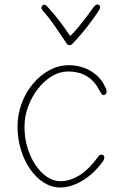

<svg xmlns="http://www.w3.org/2000/svg" viewBox="-20 -830 536 854"><path d="M248 4Q210 4 175.5 -17.5Q141 -39 114.5 -77Q88 -115 73 -164Q58 -213 58 -267Q58 -321 76.5 -370.5Q95 -420 127 -458Q159 -496 200 -518Q241 -540 286 -540Q323 -540 355 -528Q387 -516 411 -494Q435 -472 449 -441Q452 -436 453 -431Q454 -426 454 -421Q454 -417 452 -414Q450 -411 447.5 -409Q445 -407 441 -407Q435 -407 431.5 -412.5Q428 -418 423 -426Q402 -469 367 -490.5Q332 -512 282 -512Q246 -512 211.5 -491.5Q177 -471 149.5 -436Q122 -401 105.5 -357Q89 -313 89 -267Q89 -203 111 -148Q133 -93 169.5 -59Q206 -25 248 -24Q292 -24 334.5 -51Q377 -78 414 -130Q420 -138 423 -140Q426 -142 430 -142Q435 -142 438 -140.5Q441 -139 442.5 -136Q444 -133 444 -129Q444 -125 441.5 -119Q439 -113 433 -106Q395 -55 345 -25.5Q295 4 248 4ZM394 -795Q401 -805 407.5 -808.5Q414 -812 421 -807Q427 -803 425 -795Q423 -787 415 -776Q399 -752 380.5 -727.5Q362 -703 342 -679.5Q322 -656 303 -636Q300 -633 296.5 -631Q293 -629 289 -629Q284 -629 280.5 -632Q277 -635 274 -640Q249 -678 223 -715.5Q197 -753 174 -778Q165 -788 164.5 -794.5Q164 -801 168 -805Q173 -810 179.5 -808.5Q186 -807 193 -798Q219 -770 244.5 -736.5Q270 -703 292 -670Q308 -684 328 -708.5Q348 -733 366.5 -757.5Q385 -782 394 -795Z"/></svg>

Font: Playpen Sans Thin
Style: Regular
Weight: 250
Designer: Laura Meseguer, Veronika Burian, José Scaglione
Foundry: TypeTogether
Version: Version 1.001